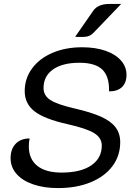

<svg xmlns="http://www.w3.org/2000/svg" viewBox="-20 -950 684 979"><path d="M34 -143Q34 -190 60 -217Q86 -244 131 -244Q127 -225 127 -204Q127 -139 170 -104.5Q213 -70 294 -70Q391 -70 445 -106.5Q499 -143 499 -208Q499 -247 460.5 -271Q422 -295 324 -317Q207 -343 156.5 -382Q106 -421 106 -485Q106 -550 143.5 -601Q181 -652 247.5 -680.5Q314 -709 399 -709Q466 -709 517 -691.5Q568 -674 596.5 -642Q625 -610 625 -568Q625 -528 602 -506Q579 -484 536 -484Q538 -560 502 -595Q466 -630 385 -630Q299 -630 250.5 -596Q202 -562 202 -501Q202 -463 236 -440.5Q270 -418 356 -398Q444 -378 495 -355Q546 -332 569.5 -300.5Q593 -269 593 -225Q593 -156 553.5 -103Q514 -50 442 -20.5Q370 9 276 9Q204 9 149 -10Q94 -29 64 -63.5Q34 -98 34 -143ZM456 -896Q480 -930 539 -930H598L456 -782Q442 -768 424.5 -764Q407 -760 363 -762Z"/></svg>

Font: K2D
Style: Italic
Weight: 400
Italic angle: -10°
Designer: Katatrad Aksorn Co.,Ltd.
Foundry: Cadson Demak Co.,Ltd.
Version: Version 1.000; ttfautohint (v1.6)